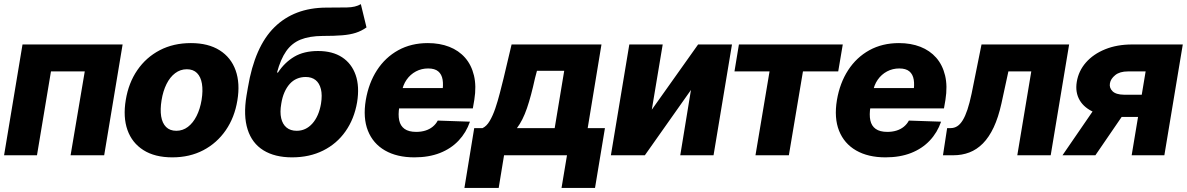

<svg xmlns="http://www.w3.org/2000/svg" viewBox="-25 -765 5848 946"><path d="M-4.9 0 85.9 -545.9H579.1L488.3 0H322.8L392.6 -413.1H226.1L157.2 0Z M824.2 10.3Q737.8 10.3 681.6 -25.4Q625.5 -61 603 -124.5Q580.6 -188 594.7 -272.5Q608.4 -356.4 651.6 -419.4Q694.8 -482.4 762.2 -517.6Q829.6 -552.7 915.5 -552.7Q1001 -552.7 1057.1 -517.3Q1113.3 -481.9 1136 -418.2Q1158.7 -354.5 1144.5 -270Q1130.9 -186.5 1087.4 -123.3Q1043.9 -60.1 976.8 -24.9Q909.7 10.3 824.2 10.3ZM843.8 -120.6Q875.5 -120.6 900.9 -139.9Q926.3 -159.2 943.6 -193.6Q960.9 -228 968.3 -272.9Q975.6 -318.4 970 -352.3Q964.4 -386.2 945.8 -405Q927.2 -423.8 895.5 -423.8Q863.8 -423.8 838.1 -404.5Q812.5 -385.3 795.4 -350.8Q778.3 -316.4 771 -271Q763.7 -226.1 769 -192.1Q774.4 -158.2 793.2 -139.4Q812 -120.6 843.8 -120.6Z M1752.9 -744.6 1780.8 -629.9Q1755.9 -612.3 1727.8 -603.3Q1699.7 -594.2 1661.1 -591.1Q1622.6 -587.9 1564.5 -587.9Q1499 -587.4 1455.8 -569.8Q1412.6 -552.2 1385 -512.7Q1357.4 -473.1 1339.8 -407.7H1344.7Q1377 -457 1424.6 -485.4Q1472.2 -513.7 1542 -513.7Q1613.3 -513.7 1660.4 -482.9Q1707.5 -452.1 1727.3 -395.5Q1747.1 -338.9 1734.4 -260.7Q1720.2 -178.7 1677.2 -117.7Q1634.3 -56.6 1567.1 -23.2Q1500 10.3 1414.1 10.3Q1329.1 10.3 1272.9 -24.4Q1216.8 -59.1 1195.1 -127Q1173.3 -194.8 1189.5 -293.5L1196.3 -333Q1230 -535.6 1327.4 -631.1Q1424.8 -726.6 1581.5 -727.5Q1641.1 -727.5 1684.1 -728.3Q1727.1 -729 1752.9 -744.6ZM1437 -120.6Q1481.9 -120.6 1513.9 -156.2Q1545.9 -191.9 1556.6 -253.9Q1563.5 -296.4 1556.2 -325.9Q1548.8 -355.5 1529.8 -370.6Q1510.7 -385.7 1481 -385.7Q1458 -385.7 1438 -377.2Q1418 -368.7 1402.6 -351.6Q1387.2 -334.5 1376.5 -310.1Q1365.7 -285.6 1360.8 -253.9Q1353.5 -212.4 1360.4 -182.6Q1367.2 -152.8 1386.7 -136.7Q1406.2 -120.6 1437 -120.6Z M2016.6 10.3Q1930.7 10.3 1871.8 -23.7Q1813 -57.6 1787.8 -120.8Q1762.7 -184.1 1777.3 -272Q1791.5 -356 1832.5 -419.2Q1873.5 -482.4 1937.3 -517.6Q2001 -552.7 2083 -552.7Q2141.6 -552.7 2188.5 -534.4Q2235.4 -516.1 2266.6 -480.5Q2297.9 -444.8 2310.3 -392.8Q2322.8 -340.8 2312 -273.4L2304.7 -231H1830.6L1847.2 -331.1H2238.8L2153.8 -308.6Q2160.2 -345.7 2155.8 -372.3Q2151.4 -398.9 2134.3 -413.3Q2117.2 -427.7 2084.5 -427.7Q2051.8 -427.7 2024.2 -413.1Q1996.6 -398.4 1978.3 -372.1Q1960 -345.7 1954.1 -310.1L1942.4 -238.3Q1936 -199.7 1941.9 -172.1Q1947.8 -144.5 1968.3 -129.9Q1988.8 -115.2 2025.9 -115.2Q2050.3 -115.2 2070.8 -121.6Q2091.3 -127.9 2106.9 -140.6Q2122.6 -153.3 2131.8 -170.9L2290.5 -165.5Q2272 -111.8 2234.6 -72.3Q2197.3 -32.7 2142.6 -11.2Q2087.9 10.3 2016.6 10.3Z M2263.2 161.1 2311.5 -133.8H2352.5Q2372.6 -143.1 2387.9 -169.2Q2403.3 -195.3 2415.5 -231.2Q2427.7 -267.1 2437.7 -306.2Q2447.8 -345.2 2456.1 -378.9L2495.6 -545.9H2938.5L2870.6 -133.8H2955.6L2906.7 161.1H2741.7L2768.6 0H2458.5L2432.1 161.1ZM2522 -133.8H2708L2754.9 -416H2620.6L2610.8 -378.9Q2591.8 -291.5 2571.3 -231.7Q2550.8 -171.9 2522 -133.8Z M3186.5 -224.6 3414.6 -545.9H3581.5L3490.7 0H3326.7L3379.4 -321.8L3152.3 0H2984.9L3075.7 -545.9H3240.2Z M3593.8 -413.1 3615.7 -545.9H4127.4L4105 -413.1H3931.2L3861.8 0H3697.3L3766.6 -413.1Z M4337.9 10.3Q4252 10.3 4193.1 -23.7Q4134.3 -57.6 4109.1 -120.8Q4084 -184.1 4098.6 -272Q4112.8 -356 4153.8 -419.2Q4194.8 -482.4 4258.5 -517.6Q4322.3 -552.7 4404.3 -552.7Q4462.9 -552.7 4509.8 -534.4Q4556.6 -516.1 4587.9 -480.5Q4619.1 -444.8 4631.6 -392.8Q4644 -340.8 4633.3 -273.4L4626 -231H4151.9L4168.5 -331.1H4560.1L4475.1 -308.6Q4481.4 -345.7 4477.1 -372.3Q4472.7 -398.9 4455.6 -413.3Q4438.5 -427.7 4405.8 -427.7Q4373 -427.7 4345.5 -413.1Q4317.9 -398.4 4299.6 -372.1Q4281.2 -345.7 4275.4 -310.1L4263.7 -238.3Q4257.3 -199.7 4263.2 -172.1Q4269 -144.5 4289.6 -129.9Q4310.1 -115.2 4347.2 -115.2Q4371.6 -115.2 4392.1 -121.6Q4412.6 -127.9 4428.2 -140.6Q4443.8 -153.3 4453.1 -170.9L4611.8 -165.5Q4593.3 -111.8 4555.9 -72.3Q4518.6 -32.7 4463.9 -11.2Q4409.2 10.3 4337.9 10.3Z M4621.1 0 4641.6 -133.8H4658.7Q4676.8 -133.8 4691.4 -143.1Q4706.1 -152.3 4718.5 -172.6Q4731 -192.9 4741.7 -225.1Q4752.4 -257.3 4762.2 -303.7L4811 -545.9H5242.7L5151.9 0H4987.3L5056.2 -413.1H4943.4L4909.2 -255.4Q4894 -186.5 4871.1 -137.7Q4848.1 -88.9 4817.9 -58.3Q4787.6 -27.8 4751.2 -13.9Q4714.8 0 4672.4 0Z M5550.8 0 5619.6 -413.1H5532.2Q5492.2 -413.1 5469.7 -394.8Q5447.3 -376.5 5443.8 -355Q5439.5 -332.5 5456.3 -315.7Q5473.1 -298.8 5513.2 -298.3H5660.2L5642.1 -189H5495.1Q5419.9 -189 5368.7 -210.7Q5317.4 -232.4 5294.7 -271.2Q5272 -310.1 5280.3 -361.3Q5289.1 -415.5 5325.4 -457Q5361.8 -498.5 5420.2 -522.2Q5478.5 -545.9 5553.2 -545.9H5802.7L5711.9 0ZM5210 0 5408.2 -288.6H5569.8L5372.1 0Z"/></svg>

Font: Inter Tight ExtraBold
Style: Italic
Weight: 800
Italic angle: -9.39999°
Designer: Rasmus Andersson
Foundry: rsms
Version: Version 3.004